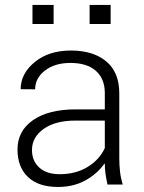

<svg xmlns="http://www.w3.org/2000/svg" viewBox="-20 -741 578 771"><path d="M411.6 0Q405.8 -27.3 403.3 -45.9Q400.9 -64.5 400.9 -83.5L399.4 -84Q370.6 -43 322.8 -16.6Q274.9 9.8 212.9 9.8Q134.3 9.8 92.3 -30.3Q50.3 -70.3 50.3 -140.6Q50.3 -215.3 112.5 -258.5Q174.8 -301.8 284.2 -301.8H400.9V-367.2Q400.9 -424.8 365 -456.5Q329.1 -488.3 262.7 -488.3Q200.2 -488.3 160.6 -457.8Q121.1 -427.2 121.1 -382.3L63 -382.8Q63 -445.3 119.4 -491.7Q175.8 -538.1 265.1 -538.1Q354.5 -538.1 406.7 -494.4Q459 -450.7 459 -366.2V-106.4Q459 -78.1 461.9 -52.2Q464.8 -26.4 472.7 0ZM219.7 -41.5Q284.2 -41.5 331.8 -70.6Q379.4 -99.6 400.9 -146.5V-256.8H283.2Q202.1 -256.8 155.3 -223.4Q108.4 -189.9 108.4 -138.7Q108.4 -95.2 137.5 -68.4Q166.5 -41.5 219.7 -41.5ZM424.3 -644.5H339.8V-721.2H424.3ZM195.3 -644.5H110.4V-721.2H195.3Z"/></svg>

Font: Franko
Style: Light
Weight: 300
Designer: Google
Version: Version 1.200310; 2013